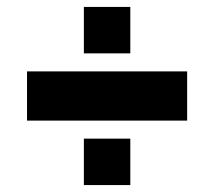

<svg xmlns="http://www.w3.org/2000/svg" viewBox="-20 -612 618 554"><path d="M58 -264V-406H520V-264ZM222 -78V-212H356V-78ZM222 -458V-592H356V-458Z"/></svg>

Font: Oxanium ExtraBold
Style: Regular
Weight: 800
Designer: Severin Meyer
Version: Version 2.000